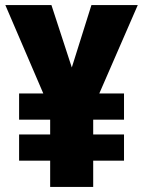

<svg xmlns="http://www.w3.org/2000/svg" viewBox="-20 -734 562 754"><path d="M262 -469 182 -714H1L150 -367H55V-264H177V-206H55V-103H177V0H346V-103H467V-206H346V-264H467V-367H370L521 -714H339Z"/></svg>

Font: Noto Sans Condensed Black
Style: Regular
Weight: 900
Width: 3
Designer: Monotype Design Team
Foundry: Monotype Imaging Inc.
Version: Version 2.013